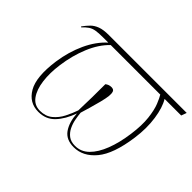

<svg xmlns="http://www.w3.org/2000/svg" viewBox="-105 -766 1006 1006"><g transform="rotate(45 398.5 -263.0)"><path d="M89 -462 85 -465Q101 -487 116.5 -502.5Q132 -518 156 -527Q180 -536 220 -536H797L786 -506H663Q687 -467 697 -399Q707 -331 696 -252Q677 -114 625.5 -52Q574 10 505 10Q449 10 422.5 -27.5Q396 -65 392 -127Q370 -65 334.5 -27.5Q299 10 243 10Q175 10 139.5 -51Q104 -112 122 -242Q134 -325 166 -394Q198 -463 246 -506H207Q173 -506 153.5 -502.5Q134 -499 120 -489.5Q106 -480 89 -462ZM505 0Q549 0 581.5 -32Q614 -64 636 -121Q658 -178 668 -252Q678 -324 672 -376Q666 -428 653 -460Q640 -492 631 -506H264Q219 -463 190 -393.5Q161 -324 150 -242Q141 -177 148 -122Q155 -67 179 -33.5Q203 0 245 0Q286 0 313.5 -22.5Q341 -45 358 -78.5Q375 -112 386 -144Q388 -200 388.5 -244.5Q389 -289 389 -341Q404 -353 422 -353Q440 -353 444 -341Q448 -329 446 -310Q444 -292 436 -260Q428 -228 418.5 -196Q409 -164 403 -144Q405 -123 409.5 -98.5Q414 -74 425 -51.5Q436 -29 455 -14.5Q474 0 505 0Z"/></g></svg>

Font: Noto Serif Display SemiCondensed Thin
Style: Italic
Weight: 100
Width: 4
Italic angle: -12°
Designer: Monotype Design Team
Foundry: Monotype Imaging Inc.
Version: Version 2.009